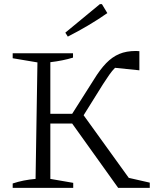

<svg xmlns="http://www.w3.org/2000/svg" viewBox="-20 -903 742 923"><path d="M41 0V-21Q92 -38 151 -43L160 -603L41 -623V-647H331V-626Q282 -611 222 -604V-356H327L431 -520Q461 -569 490 -599Q519 -629 553 -643.5Q587 -658 634 -658Q642 -658 650 -657V-565L533 -577Q519 -563 505 -543Q491 -523 475 -498L382 -349L599 -48L700 -25V0H548L327 -309H222V-43L332 -24V0ZM306 -727 294 -746 460 -883H470L496 -840Q450 -808 402.5 -780Q355 -752 306 -727Z"/></svg>

Font: Piazzolla Light
Style: Regular
Weight: 300
Designer: Juan Pablo del Peral
Foundry: Huerta Tipografica
Version: Version 1.330